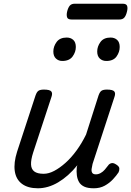

<svg xmlns="http://www.w3.org/2000/svg" viewBox="-20 -997 706 1033"><path d="M184 16Q130 16 98 -8Q66 -32 59.5 -76.5Q53 -121 72 -181L171 -483Q178 -503 187.5 -509Q197 -515 216 -515Q247 -515 255.5 -505.5Q264 -496 257 -476L158 -175Q146 -137 147 -112Q148 -87 164.5 -74.5Q181 -62 215 -62Q242 -62 271.5 -77.5Q301 -93 332 -120.5Q363 -148 391.5 -187Q420 -226 443 -273L510 -483Q517 -503 526.5 -509Q536 -515 555 -515Q586 -515 594.5 -505.5Q603 -496 596 -476L478 -115Q475 -102 473 -89Q471 -76 476 -67.5Q481 -59 496 -59Q509 -59 521.5 -66Q534 -73 544 -84.5Q554 -96 562 -107Q568 -116 579 -119Q590 -122 605 -112Q621 -102 622 -91.5Q623 -81 618 -70Q607 -53 588 -32.5Q569 -12 543.5 2Q518 16 485 16Q452 16 433 7Q414 -2 405 -18Q396 -34 393.5 -54Q391 -74 393 -96L396 -108Q372 -78 346 -55Q320 -32 293 -16Q266 0 238.5 8Q211 16 184 16ZM315 -669Q295 -669 281 -682Q267 -695 267 -720Q267 -747 284.5 -771Q302 -795 339 -795Q360 -795 374 -782.5Q388 -770 388 -744Q388 -717 370.5 -693Q353 -669 315 -669ZM552 -669Q531 -669 517 -682Q503 -695 503 -720Q503 -747 520.5 -771Q538 -795 575 -795Q596 -795 610 -782.5Q624 -770 624 -744Q624 -717 607 -693Q590 -669 552 -669ZM365 -892Q345 -892 341 -904Q337 -916 341 -934Q346 -955 355 -966Q364 -977 382 -977H640Q660 -977 664 -965Q668 -953 663 -934Q658 -913 649 -902.5Q640 -892 622 -892Z"/></svg>

Font: Playwrite DK Loopet
Style: Regular
Weight: 400
Designer: Veronika Burian, José Scaglione
Foundry: TypeTogether
Version: Version 1.002